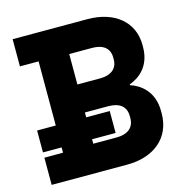

<svg xmlns="http://www.w3.org/2000/svg" viewBox="-106 -807 876 914"><g transform="rotate(-15 332.0 -350.0)"><path d="M37 -125V9H410C539 9 631 -62 631 -185V-195C631 -296 566 -338 520 -353V-357C565 -373 627 -415 627 -513V-523C627 -637 538 -709 406 -709H37V-575H129V-259H37V-151H129V-125ZM392 -421H279V-571H392C445 -571 477 -547 477 -501V-491C477 -446 444 -421 392 -421ZM394 -129H279V-151H395V-259H279V-283H394C449 -283 481 -259 481 -211V-201C481 -154 448 -129 394 -129Z"/></g></svg>

Font: Kalas SG
Style: Bold
Weight: 700
Designer: Kalas
Foundry: Kalas
Version: Version 2.000;FEAKit 1.0